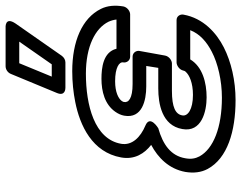

<svg xmlns="http://www.w3.org/2000/svg" viewBox="-110 -738 882 703"><g transform="rotate(-90 331.5 -386.0)"><path d="M466 -131H573C559 -95 529 -70 494 -52C452 -30 389 -15 326 -15C217 -15 139 -46 111 -97C103 -112 100 -128 104 -149C113 -202 154 -231 214 -248C214 -248 264 -278 224 -295C181 -313 150 -344 157 -384C174 -482 299 -513 414 -513C513 -513 580 -479 604 -430C608 -421 611 -411 612 -401H505C493 -450 435 -456 395 -456C349 -456 301 -444 274 -405C267 -395 262 -384 260 -373C248 -307 316 -292 367 -292H442L435 -248H360C304 -248 224 -235 211 -160C198 -89 276 -71 327 -71C381 -71 439 -86 466 -131ZM351 -198H451C462 -198 477 -208 480 -223L497 -317C499 -328 491 -342 476 -342H376C323 -342 307 -357 310 -373C310 -375 311 -378 314 -382C323 -394 346 -406 386 -406C436 -406 458 -391 455 -376C453 -365 461 -351 476 -351H631C642 -351 657 -361 660 -376C665 -406 663 -434 651 -458C617 -527 532 -563 423 -563C383 -563 345 -559 310 -552C224 -535 126 -490 107 -384C98 -334 122 -298 153 -274C106 -249 65 -209 54 -149C49 -119 52 -91 65 -67C104 5 202 35 317 35C388 35 457 19 510 -8C563 -35 617 -83 630 -156C632 -167 625 -181 610 -181H455C444 -181 428 -171 425 -156C424 -153 424 -151 421 -148C409 -134 380 -121 336 -121C283 -121 257 -140 261 -160C265 -185 291 -198 351 -198ZM452 -757H531L448 -638H403ZM441 -807C430 -807 418 -800 413 -788L343 -619C331 -590 356 -588 362 -588H455C464 -588 473 -593 479 -601L597 -770C625 -811 581 -807 581 -807Z"/></g></svg>

Font: Asimov
Style: WidOuIt
Weight: 500
Designer: Google
Version: Version 2.000980; 2014